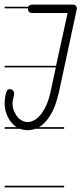

<svg xmlns="http://www.w3.org/2000/svg" viewBox="-20 -570 352 829"><path d="M257 -14H133Q116 -8 99 -8Q82 -8 66 -14H0V-21H52Q41 -28 31 -39Q17 -55 8.5 -77Q0 -99 0 -126Q0 -132 1 -142Q2 -152 4 -161.5Q6 -171 10 -178Q14 -185 21 -185Q31 -185 36 -179.5Q41 -174 41 -168Q41 -157 37.5 -146Q34 -135 34 -125Q34 -106 40.5 -90.5Q47 -75 56 -64.5Q65 -54 76.5 -48.5Q88 -43 99 -43Q112 -43 126 -50Q140 -57 153 -72Q166 -87 177.5 -110.5Q189 -134 197 -168L221 -279H0V-286H222L272 -514H119Q101 -514 101 -531V-534H0V-541H102Q106 -550 119 -550H294Q312 -550 312 -531Q312 -529 311 -528L232 -161L231 -160V-159Q221 -117 206 -88Q191 -59 173 -41Q161 -28 148 -21H257ZM257 239H0V232H257Z"/></svg>

Font: Gruenewald VA 1. Klasse
Style: Regular
Weight: 400
Designer: Peter Wiegel
Foundry: Peter Wiegel, nach dem Schriftentwurf von Dr. H. Gr¸newald
Version: Version 0.007